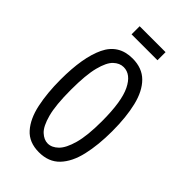

<svg xmlns="http://www.w3.org/2000/svg" viewBox="-248 -896 990 990"><g transform="rotate(45 246.5 -401.5)"><path d="M244 12Q172 12 131.5 -33.5Q91 -79 74.5 -157Q58 -235 58 -332Q58 -494 100.5 -583Q143 -672 244 -672Q314 -672 356 -630Q398 -588 416.5 -511.5Q435 -435 435 -332Q435 -232 417 -154Q399 -76 357 -32Q315 12 244 12ZM244 -52Q274 -52 300.5 -78Q327 -104 344 -165Q361 -226 361 -331Q361 -475 328.5 -541.5Q296 -608 243 -608Q214 -608 189 -584.5Q164 -561 148.5 -501Q133 -441 133 -333Q133 -221 149.5 -160Q166 -99 191.5 -75.5Q217 -52 244 -52ZM152 -756V-815H341V-756Z"/></g></svg>

Font: Bricolage Grotesque 10pt Condensed Light
Style: Regular
Weight: 300
Width: 3
Designer: Mathieu Triay
Foundry: Atelier Triay
Version: Version 1.000; ttfautohint (v1.8.4.7-5d5b);gftools[0.9.32]